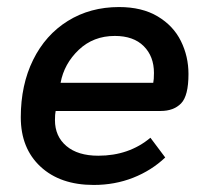

<svg xmlns="http://www.w3.org/2000/svg" viewBox="-20 -515 589 545"><path d="M39 -182Q39 -274 74 -345Q109 -416 172.5 -455.5Q236 -495 318 -495Q383 -495 427.5 -468.5Q472 -442 493.5 -398.5Q515 -355 515 -305Q515 -243 494 -221.5Q473 -200 436 -200H138Q136 -191 136 -174Q136 -128 168.5 -100.5Q201 -73 259 -73Q346 -73 407 -124L449 -68Q410 -31 358 -10.5Q306 10 246 10Q151 10 95 -42Q39 -94 39 -182ZM415 -280Q417 -289 417 -308Q417 -355 388 -384Q359 -413 306 -413Q245 -413 203.5 -373.5Q162 -334 152 -280Z"/></svg>

Font: Niramit Medium
Style: Italic
Weight: 500
Italic angle: -10°
Designer: Katatrad Aksorn Co.,Ltd.
Foundry: Cadson Demak Co.,Ltd.
Version: Version 1.000; ttfautohint (v1.6)